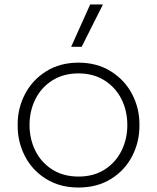

<svg xmlns="http://www.w3.org/2000/svg" viewBox="-20 -821 701 858"><path d="M59 -257V-267Q59 -338 92 -401Q125 -464 186.5 -502.5Q248 -541 331 -541Q413 -541 475 -502.5Q537 -464 570 -401Q603 -338 603 -267V-257Q603 -187 571 -124Q539 -61 477 -22Q415 17 331 17Q247 17 185 -22Q123 -61 91 -124Q59 -187 59 -257ZM549 -262Q549 -326 522.5 -378.5Q496 -431 446.5 -462Q397 -493 331 -493Q264 -493 214.5 -462Q165 -431 138.5 -378.5Q112 -326 112 -262Q112 -200 138 -147.5Q164 -95 213.5 -63.5Q263 -32 331 -32Q399 -32 448 -63.5Q497 -95 523 -147.5Q549 -200 549 -262ZM383 -801H440L345 -612H298Z"/></svg>

Font: Sora-SIA ExtraLight
Style: Regular
Weight: 200
Designer: Jonathan Barnbrook, Julián Moncada
Foundry: Barnbrook Fonts
Version: Version 2.000